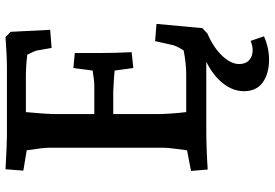

<svg xmlns="http://www.w3.org/2000/svg" viewBox="-166 -584 972 679"><g transform="rotate(-90 319.5 -244.0)"><path d="M55 -54 128 -68Q137 -133 137 -149V-557Q137 -577 128 -635L56 -647L61 -710Q151 -705 179 -705H414Q465 -705 528 -710L547 -692L554 -552L490 -547L481 -598Q479 -608 466 -633Q428 -638 386 -638H263Q256 -565 256 -527V-396H358Q374 -396 410 -402L419 -470L472 -465V-381Q472 -324 475 -264L419 -258L410 -324L388 -326L338 -329H256V-179Q256 -131 263 -71H397Q434 -71 481 -80Q497 -105 500 -118L514 -181L575 -176L560 -14L541 4Q490 26 461.5 57Q433 88 433 116Q433 139 446.5 151.5Q460 164 483 164Q496 164 515 157L531 204Q491 222 448 222Q400 222 368.5 200Q337 178 337 133Q337 95 364 60Q391 25 441 0H427H201Q138 0 60 5Z"/></g></svg>

Font: Andada Pro
Style: Bold
Weight: 700
Designer: Carolina Giovagnoli
Foundry: Huerta Tipografica
Version: Version 3.005; ttfautohint (v1.8.4)